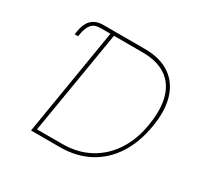

<svg xmlns="http://www.w3.org/2000/svg" viewBox="-154 -911 1128 1095"><g transform="rotate(30 409.5 -364.0)"><path d="M114.7 -599.6 118.7 -625Q124 -656.2 137 -679.2Q149.9 -702.1 172.9 -714.8Q195.8 -727.5 230 -727.5H302.2L296.4 -704.1H227.1Q184.6 -704.6 165.5 -681.2Q146.5 -657.7 139.2 -612.3L137.2 -599.6ZM363.8 0H184.1L189 -22.5H367.7Q466.8 -22.9 544.4 -64.7Q622.1 -106.4 672.6 -183.6Q723.1 -260.7 739.7 -366.2Q757.3 -474.6 735.8 -550Q714.4 -625.5 654.8 -665Q595.2 -704.6 498.5 -704.1H301.3L305.2 -727.5H502.4Q603 -727.5 667.5 -684.3Q731.9 -641.1 756.8 -560.3Q781.7 -479.5 762.2 -366.2Q742.7 -250.5 689 -168.7Q635.3 -86.9 552.7 -43.5Q470.2 0 363.8 0ZM316.9 -727.5 195.8 0H173.3L293.5 -727.5Z"/></g></svg>

Font: Inter Tight Thin
Style: Italic
Weight: 250
Italic angle: -9.39999°
Designer: Rasmus Andersson
Foundry: rsms
Version: Version 3.004